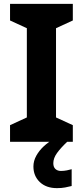

<svg xmlns="http://www.w3.org/2000/svg" viewBox="-20 -734 429 994"><path d="M357 0H32V-86L119 -126V-588L32 -628V-714H357V-628L270 -588V-126L357 -86ZM256 111Q256 131 267 141Q278 151 295 151Q311 151 326 148Q341 145 351 142V229Q335 233 317 236.5Q299 240 275 240Q219 240 186 208.5Q153 177 153 128Q153 99 168 72Q183 45 207.5 22.5Q232 0 263 -17L328 0Q294 32 275 58.5Q256 85 256 111Z"/></svg>

Font: Noto Sans Adlam Unjoined
Style: Bold
Weight: 700
Version: Version 3.001